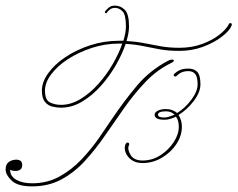

<svg xmlns="http://www.w3.org/2000/svg" viewBox="-70 -654 845 683"><path d="M339 -634Q359 -634 374 -619Q389 -604 389 -560Q389 -538 380 -508Q416 -506 445.5 -500Q475 -494 504 -489Q533 -484 568 -484Q612 -484 649 -497.5Q686 -511 711 -531Q736 -551 744 -568Q746 -573 751.5 -571.5Q757 -570 753 -561Q746 -544 718.5 -523Q691 -502 652 -487.5Q613 -473 568 -473Q529 -473 498.5 -478.5Q468 -484 439.5 -490Q411 -496 377 -498Q365 -462 342 -422Q319 -382 288.5 -348Q258 -314 222 -292.5Q186 -271 147 -271Q131 -271 115.5 -275Q100 -279 89.5 -292Q79 -305 79 -332Q79 -362 101.5 -393.5Q124 -425 163 -451Q202 -477 251 -493Q300 -509 354 -509Q362 -509 369 -509Q378 -539 378 -560Q378 -601 366 -613.5Q354 -626 339 -626Q328 -626 320.5 -620Q313 -614 311 -610Q309 -606 305 -607.5Q301 -609 305 -615Q309 -620 317 -627Q325 -634 339 -634ZM90 -332Q90 -298 108 -289.5Q126 -281 147 -281Q182 -281 216 -301.5Q250 -322 279.5 -355Q309 -388 331 -426Q353 -464 365 -499Q360 -499 354 -499Q304 -499 256.5 -483.5Q209 -468 171.5 -443.5Q134 -419 112 -389.5Q90 -360 90 -332ZM542 -442Q548 -442 548.5 -438.5Q549 -435 539 -430Q488 -405 448 -363Q408 -321 373 -271.5Q338 -222 304 -172.5Q270 -123 232.5 -82Q195 -41 149 -16Q103 9 44 9Q-7 9 -28.5 -11.5Q-50 -32 -50 -51Q-50 -70 -38.5 -78Q-27 -86 -12 -86Q9 -86 9 -67Q9 -46 -15 -46Q-25 -46 -29.5 -48Q-34 -50 -34 -50Q-34 -27 -12 -14.5Q10 -2 44 -2Q98 -2 141.5 -26Q185 -50 220 -87Q255 -124 282 -163Q309 -202 329 -232Q371 -294 416.5 -348.5Q462 -403 528 -438Q536 -442 542 -442ZM600 -410Q621 -410 632 -398Q643 -386 643 -354Q643 -326 619 -294.5Q595 -263 565 -245Q577 -227 577 -203Q577 -171 557.5 -141.5Q538 -112 506 -93Q474 -74 437 -74Q412 -74 396.5 -86Q381 -98 376 -114Q371 -130 377 -142Q380 -147 384 -147Q387 -147 389 -144Q391 -141 389 -138Q382 -124 394 -103.5Q406 -83 437 -83Q472 -83 501 -102Q530 -121 548 -148.5Q566 -176 566 -203Q566 -226 556 -239Q534 -228 515 -228Q480 -228 480 -246Q480 -254 491 -260Q502 -266 521 -266Q544 -266 560 -252Q588 -269 610.5 -299Q633 -329 633 -354Q633 -380 624.5 -390.5Q616 -401 600 -401Q586 -401 576 -396.5Q566 -392 557 -383Q556 -382 553 -382Q549 -382 548 -385Q547 -388 550 -391Q559 -400 570.5 -405Q582 -410 600 -410ZM514 -236Q523 -236 532 -239Q541 -242 551 -246Q539 -258 521 -258Q492 -258 492 -246Q492 -236 514 -236Z"/></svg>

Font: Kapakana Light
Style: Regular
Weight: 300
Designer: Kyosuke Nagai
Version: Version 1.000